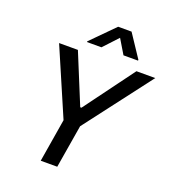

<svg xmlns="http://www.w3.org/2000/svg" viewBox="-166 -1072 1067 1195"><g transform="rotate(20 368.0 -474.5)"><path d="M99.1 -727.3 289.4 -285.5 242.2 0H351.6L399.1 -285.5L736.2 -727.3H611.5L367.5 -396.7H359.4L223.7 -727.3ZM259.9 -792.6H355.8L444.6 -887.8L501.8 -792.6H598L598.7 -797.9L498.6 -948.5H409.8L260.7 -797.9Z"/></g></svg>

Font: Magic Ui Pro Medium
Style: Italic
Weight: 500
Italic angle: -9.39999°
Designer: Stefan Endress, Andreas Faust
Version: Version 1.000;FEAKit 1.0